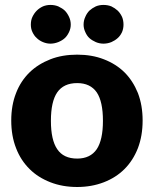

<svg xmlns="http://www.w3.org/2000/svg" viewBox="-20 -747 621 775"><path d="M291.5 -526.4Q351.1 -526.4 398.9 -507.8Q448.2 -488.8 482.4 -455.1Q516.6 -420.9 536.6 -371.6Q555.7 -321.8 555.7 -260.7Q555.7 -198.7 536.6 -148.9Q517.1 -99.1 482.4 -64.5Q448.2 -30.3 398.9 -11.2Q349.6 7.8 291.5 7.8Q232.4 7.8 183.6 -11.2Q133.3 -30.8 99.6 -64.5Q63.5 -100.1 44.9 -148.9Q25.4 -198.2 25.4 -260.7Q25.4 -322.3 44.9 -371.6Q63.5 -419.9 99.6 -455.1Q133.8 -488.3 183.6 -507.8Q231.4 -526.4 291.5 -526.4ZM291.5 -106.9Q344.7 -106.9 370.6 -145Q395.5 -182.6 395.5 -259.3Q395.5 -336.9 370.6 -374Q344.7 -411.6 291.5 -411.6Q236.8 -411.6 210.9 -374Q185.5 -336.9 185.5 -259.3Q185.5 -182.1 210.9 -145Q236.3 -106.9 291.5 -106.9ZM265.6 -647.5Q265.6 -632.3 258.8 -617.7Q251 -601.6 241.7 -593.3Q231.9 -584 215.3 -577.1Q199.2 -570.8 183.6 -570.8Q168.5 -570.8 153.3 -577.1Q138.2 -583.5 128.4 -593.3Q118.2 -602.1 110.8 -617.7Q104.5 -630.9 104.5 -647.5Q104.5 -665.5 110.8 -678.7Q117.7 -693.4 128.4 -704.1Q138.7 -714.4 153.3 -721.2Q167.5 -727.1 183.6 -727.1Q200.7 -727.1 215.3 -721.2Q231.9 -713.4 241.7 -704.1Q251.5 -694.3 258.8 -678.7Q265.6 -664.1 265.6 -647.5ZM478.5 -647.5Q478.5 -631.8 472.7 -617.7Q465.3 -602.1 455.1 -593.3Q444.3 -583.5 429.7 -577.1Q414.1 -570.8 397.5 -570.8Q381.8 -570.8 366.7 -577.1Q351.1 -584 340.8 -593.3Q331.1 -602.1 324.2 -617.7Q317.4 -632.3 317.4 -647.5Q317.4 -664.1 324.2 -678.7Q330.6 -693.8 340.8 -704.1Q351.6 -713.9 366.7 -721.2Q380.9 -727.1 397.5 -727.1Q415 -727.1 429.7 -721.2Q443.8 -714.4 455.1 -704.1Q465.8 -693.4 472.7 -678.7Q478.5 -664.6 478.5 -647.5Z"/></svg>

Font: Lato-ExtraBold
Style: Regular
Weight: 500
Designer: Lukasz Dziedzic with Adam Twardoch and Botio Nikoltchev
Foundry: tyPoland Lukasz Dziedzic
Version: ""